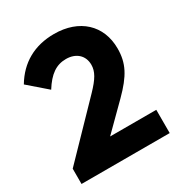

<svg xmlns="http://www.w3.org/2000/svg" viewBox="-169 -837 902 958"><g transform="rotate(-30 282.0 -358.5)"><path d="M295 -368 24 -88V0H532V-134H266L406 -273C488 -355 518 -411 518 -496C518 -630 424 -717 279 -717C166 -717 79 -668 23 -574L128 -483C170 -550 212 -579 268 -579C325 -579 364 -545 364 -491C364 -452 344 -419 295 -368Z"/></g></svg>

Font: MV Cash
Style: Bold
Weight: 700
Designer: Rodrigo Fuenzalida
Foundry: fragTYPE
Version: Version 1.100;Glyphs 3.1.2 (3151)